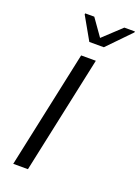

<svg xmlns="http://www.w3.org/2000/svg" viewBox="-169 -985 768 1056"><g transform="rotate(20 215.0 -456.5)"><path d="M50 0 197 -688H283L136 0ZM214 -773 138 -907 139 -913H192L262 -814L368 -913H430L429 -907L299 -773Z"/></g></svg>

Font: Saira
Style: Italic
Weight: 400
Italic angle: -12°
Designer: Hector Gatti with collaboration of the Omnibus-Type team
Foundry: Omnibus-Type
Version: Version 1.100; ttfautohint (v1.8.3)